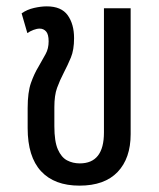

<svg xmlns="http://www.w3.org/2000/svg" viewBox="-20 -574 500 604"><path d="M230 10Q151 10 109 -35.5Q67 -81 67 -171V-234Q67 -284 77.5 -313.5Q88 -343 101 -364Q114 -387 123.5 -404Q133 -421 133 -444Q133 -466 125 -475Q117 -484 105 -484Q96 -484 85.5 -480Q75 -476 66 -470L48 -532Q65 -544 87 -549Q109 -554 127 -554Q173 -554 193 -526Q213 -498 213 -454Q213 -417 203 -393Q193 -369 181 -346Q168 -321 159.5 -297.5Q151 -274 151 -237V-177Q151 -129 162 -104Q173 -79 191 -69.5Q209 -60 231 -60Q307 -60 307 -157V-548H391V-152Q391 -76 350 -33Q309 10 230 10Z"/></svg>

Font: Noto Sans Thai Cond
Style: Regular
Weight: 400
Width: 3
Designer: Monotype Design Team
Foundry: Monotype Imaging Inc.
Version: Version 2.002; ttfautohint (v1.8.4.7-5d5b)